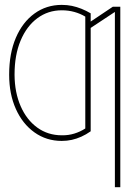

<svg xmlns="http://www.w3.org/2000/svg" viewBox="-20 -574 538 798"><path d="M236.8 -11.7Q264.2 -11.2 288.8 -18.8Q313.5 -26.4 334.5 -40V-360.4H356.9V-28.3Q337.4 -14.6 317.9 -5.9Q298.3 2.9 278.3 7.3Q258.3 11.7 236.8 11.7Q172.9 11.7 123.3 -23.7Q73.7 -59.1 45.9 -121.1Q18.1 -183.1 18.1 -262.7V-264.6Q18.1 -352.1 45.9 -417Q73.7 -481.9 123.3 -517.8Q172.9 -553.7 236.8 -553.7Q258.8 -553.7 278.8 -549.6Q298.8 -545.4 318.4 -537.6Q337.9 -529.8 356.9 -518.6V-216.8H334.5V-504.9Q313.5 -517.6 288.8 -524.4Q264.2 -531.2 236.8 -531.2Q179.7 -531.2 135.3 -498.3Q90.8 -465.3 65.7 -405.5Q40.5 -345.7 40.5 -264.6V-262.7Q41 -189.5 65.9 -132.6Q90.8 -75.7 135 -43.7Q179.2 -11.7 236.8 -11.7ZM480 -545.9V204.1H457.5V-524.4L351.1 -454.1V-480.5L448.7 -545.9Z"/></svg>

Font: Inter 20pt Thin
Style: Regular
Weight: 250
Version: Version 4.001;git-66647c0bb